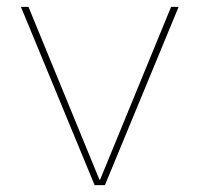

<svg xmlns="http://www.w3.org/2000/svg" viewBox="-20 -540 582 560"><path d="M270 -16H272L479 -520H501L286 0H256L41 -520H63Z"/></svg>

Font: M PLUS 1p Thin
Style: Regular
Weight: 250
Version: Version 1.062